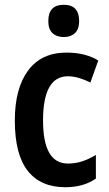

<svg xmlns="http://www.w3.org/2000/svg" viewBox="-20 -773 456 803"><path d="M253 10Q150 10 96 -58.5Q42 -127 42 -269Q42 -403 97.5 -478Q153 -553 258 -553Q299 -553 332 -544.5Q365 -536 391 -520L358 -428Q334 -440 310 -447Q286 -454 264 -454Q160 -454 160 -269Q160 -89 264 -89Q296 -89 324.5 -98.5Q353 -108 381 -125V-26Q329 10 253 10ZM247 -753Q311 -753 311 -685Q311 -651 293.5 -634.5Q276 -618 247 -618Q217 -618 199.5 -634.5Q182 -651 182 -685Q182 -753 247 -753Z"/></svg>

Font: Noto Sans Condensed SemiBold
Style: Regular
Weight: 600
Width: 3
Designer: Monotype Design Team
Foundry: Monotype Imaging Inc.
Version: Version 2.013; ttfautohint (v1.8.4.7-5d5b)